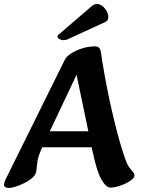

<svg xmlns="http://www.w3.org/2000/svg" viewBox="-35 -927 713 961"><path d="M12 14Q-15 14 -15 -3Q-15 -11 -7 -29L289 -627Q297 -644 320 -659Q343 -674 375 -684.5Q407 -695 441 -695Q451 -695 459 -689.5Q467 -684 470 -665Q487 -550 511 -436.5Q535 -323 566 -212Q580 -165 590 -136Q600 -107 610 -92Q621 -77 629.5 -67.5Q638 -58 638 -49Q638 -39 625 -28Q612 -17 592.5 -8Q573 1 553 6.5Q533 12 519 12Q496 12 473 -27.5Q450 -67 428 -170L341 -587L370 -599L176 -189Q163 -161 157.5 -142Q152 -123 151 -107.5Q150 -92 147 -72Q145 -53 127.5 -37.5Q110 -22 86.5 -10.5Q63 1 42 7.5Q21 14 12 14ZM140 -190V-270H512V-190ZM262 -757Q253 -751 253 -744Q253 -737 262.5 -731.5Q272 -726 282 -726Q288 -726 293.5 -727Q299 -728 305 -731L486 -814Q498 -819 502.5 -824.5Q507 -830 507 -841Q507 -857 498.5 -872Q490 -887 477 -897Q464 -907 451 -907Q437 -907 424 -896Z"/></svg>

Font: Alkatra Medium
Style: Regular
Weight: 500
Designer: Suman Bhandary
Version: Version 1.100;gftools[0.9.22]